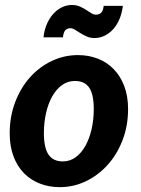

<svg xmlns="http://www.w3.org/2000/svg" viewBox="-20 -745 565 772"><path d="M19 0ZM232.5 -96Q261.5 -96 284.5 -113Q307.5 -130 323.5 -158.8Q339.5 -187.5 348.2 -225.5Q357 -263.5 357 -306Q357 -366 338.5 -392.8Q320 -419.5 281 -419.5Q252.5 -419.5 229.2 -402.8Q206 -386 190 -357.5Q174 -329 165.2 -290.8Q156.5 -252.5 156.5 -210Q156.5 -151 175 -123.5Q193.5 -96 232.5 -96ZM220.5 7.5Q177.5 7.5 140.5 -6.8Q103.5 -21 76.5 -48.5Q49.5 -76 34.2 -116.5Q19 -157 19 -209Q19 -276.5 41 -334.2Q63 -392 100.5 -434Q138 -476 188 -499.8Q238 -523.5 293.5 -523.5Q336.5 -523.5 373.2 -509.2Q410 -495 437 -467.2Q464 -439.5 479.5 -399Q495 -358.5 495 -306.5Q495 -239.5 473 -182Q451 -124.5 413.2 -82.5Q375.5 -40.5 325.8 -16.5Q276 7.5 220.5 7.5ZM365.5 -686Q378 -686 386.2 -693.2Q394.5 -700.5 397 -721.5H474Q470.5 -692 460.2 -668Q450 -644 434.8 -627.2Q419.5 -610.5 400.2 -601.2Q381 -592 359.5 -592Q343 -592 329 -598.2Q315 -604.5 303.2 -611.8Q291.5 -619 281.8 -625.2Q272 -631.5 263.5 -631.5Q250.5 -631.5 243 -623.8Q235.5 -616 233 -595H155Q158 -624.5 168.5 -648.5Q179 -672.5 194.5 -689.5Q210 -706.5 229.2 -715.8Q248.5 -725 269.5 -725Q286.5 -725 300.5 -719Q314.5 -713 326 -705.5Q337.5 -698 347.2 -692Q357 -686 365.5 -686Z"/></svg>

Font: Lato Heavy
Style: Italic
Weight: 800
Italic angle: -7°
Designer: Lukasz Dziedzic
Foundry: tyPoland Lukasz Dziedzic
Version: Version 2.007; 2014-02-27